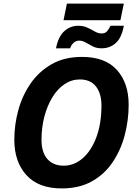

<svg xmlns="http://www.w3.org/2000/svg" viewBox="-20 -1043 770 1073"><path d="M325 10Q195 10 127.5 -64.5Q60 -139 60 -262Q60 -346 82.5 -428Q105 -510 151.5 -577Q198 -644 269 -684.5Q340 -725 438 -725Q568 -725 633.5 -652Q699 -579 699 -458Q699 -371 677 -287.5Q655 -204 609.5 -136.5Q564 -69 493.5 -29.5Q423 10 325 10ZM336 -117Q394 -117 442 -158.5Q490 -200 518.5 -276Q547 -352 547 -454Q547 -520 516.5 -559.5Q486 -599 426 -599Q380 -599 340.5 -572.5Q301 -546 272.5 -499Q244 -452 228 -391.5Q212 -331 212 -262Q212 -191 245 -154Q278 -117 336 -117ZM335 -930 354 -1023H672L653 -930ZM293 -773Q305 -837 338.5 -868Q372 -899 417 -899Q446 -899 468.5 -888.5Q491 -878 510 -867Q529 -856 548 -856Q568 -856 579 -869Q590 -882 597 -899H672Q660 -832 627 -802.5Q594 -773 548 -773Q520 -773 499 -783.5Q478 -794 459.5 -805Q441 -816 423 -816Q404 -816 390.5 -803Q377 -790 372 -773Z"/></svg>

Font: BC Sans
Style: Bold Italic
Weight: 700
Italic angle: -12°
Designer: Monotype Design Team
Province of B.C.
Foundry: Monotype Imaging Inc.
Version: Version 2.000;GOOG;noto-source:20170915:90ef993387c0